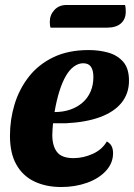

<svg xmlns="http://www.w3.org/2000/svg" viewBox="-20 -731 538 771"><path d="M226 20Q165 20 118.5 -2Q72 -24 46 -69.5Q20 -115 20 -186Q20 -251 38.5 -312Q57 -373 95.5 -422.5Q134 -472 194 -501Q254 -530 336 -530Q379 -530 415.5 -519.5Q452 -509 475 -482.5Q498 -456 498 -407Q498 -356 468.5 -319Q439 -282 382.5 -261Q326 -240 245 -236Q232 -236 218.5 -236Q205 -236 193 -236Q192 -224 191 -211.5Q190 -199 190 -189Q190 -145 209 -120.5Q228 -96 275 -96Q314 -96 352 -113Q390 -130 409 -163Q423 -155 428.5 -143.5Q434 -132 434 -116Q434 -76 405.5 -45Q377 -14 329.5 3Q282 20 226 20ZM199 -281Q234 -281 262.5 -291Q291 -301 312 -319.5Q333 -338 344 -364Q355 -390 355 -422Q355 -448 345.5 -462.5Q336 -477 314 -477Q295 -477 277 -464Q259 -451 244.5 -426Q230 -401 218.5 -364.5Q207 -328 199 -281ZM183 -620Q181 -626 180.5 -632Q180 -638 180 -644Q180 -671 198.5 -691Q217 -711 247 -711H482Q484 -704 484.5 -697.5Q485 -691 485 -684Q485 -654 465.5 -637Q446 -620 411 -620Z"/></svg>

Font: Sansita Swashed Light
Style: Bold
Weight: 700
Version: Version 1.003